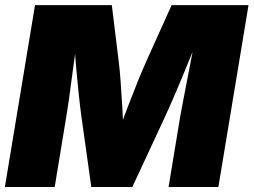

<svg xmlns="http://www.w3.org/2000/svg" viewBox="-21 -748 1015 768"><path d="M-1.5 0 119.1 -727.5H426.3L454.1 -500Q458 -470.7 461.2 -425.8Q464.4 -380.9 467.5 -330.3Q470.7 -279.8 472.7 -233.6Q474.6 -187.5 474.6 -155.8H429.7Q440.4 -187.5 457.5 -233.6Q474.6 -279.8 493.9 -330.3Q513.2 -380.9 531.5 -425.8Q549.8 -470.7 563 -500L665.5 -727.5H973.1L852.5 0H653.3L699.7 -281.2Q704.1 -306.2 711.9 -346.4Q719.7 -386.7 729 -434.8Q738.3 -482.9 747.6 -531.7Q756.8 -580.6 763.7 -622.6H781.7Q764.6 -578.6 744.9 -529.8Q725.1 -481 705.6 -433.8Q686 -386.7 668.7 -347.2Q651.4 -307.6 639.2 -281.2L508.3 0H344.2L304.7 -281.2Q299.8 -316.4 293.7 -374.3Q287.6 -432.1 282 -498Q276.4 -564 272.5 -622.6H293Q286.1 -580.6 279.3 -531.7Q272.5 -482.9 266.1 -434.8Q259.8 -386.7 254.2 -346.4Q248.5 -306.2 244.1 -281.2L197.8 0Z"/></svg>

Font: Inter 24pt Black
Style: Italic
Weight: 900
Italic angle: -9.3988°
Designer: Rasmus Andersson
Foundry: rsms
Version: Version 4.001;git-66647c0bb